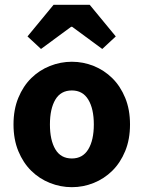

<svg xmlns="http://www.w3.org/2000/svg" viewBox="-20 -764 595 796"><path d="M278 12Q231 12 187 -5.5Q143 -23 109.5 -56Q76 -89 56 -137.5Q36 -186 36 -248Q36 -310 56 -358.5Q76 -407 109.5 -440Q143 -473 187 -490.5Q231 -508 278 -508Q325 -508 368.5 -490.5Q412 -473 445.5 -440Q479 -407 499 -358.5Q519 -310 519 -248Q519 -186 499 -137.5Q479 -89 445.5 -56Q412 -23 368.5 -5.5Q325 12 278 12ZM278 -107Q323 -107 346 -145Q369 -183 369 -248Q369 -313 346 -351Q323 -389 278 -389Q232 -389 209.5 -351Q187 -313 187 -248Q187 -183 209.5 -145Q232 -107 278 -107ZM94 -613 202 -744H352L460 -613L404 -561L279 -653H275L150 -561Z"/></svg>

Font: Font
Style: ¶
Weight: 700
Designer: Paul D. Hunt
Foundry: Adobe Systems Incorporated
Version: Version 3.000